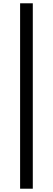

<svg xmlns="http://www.w3.org/2000/svg" viewBox="-20 -864 321 1165"><path d="M102 281H179V-844H102Z"/></svg>

Font: Noto Sans HK Medium
Style: Regular
Weight: 500
Designer: Ryoko NISHIZUKA 西塚涼子 (kana, bopomofo & ideographs); Paul D. Hunt (Latin, Greek & Cyrillic); Sandoll Communications 산돌커뮤니
Foundry: Adobe
Version: Version 2.002;hotconv 1.0.116;makeotfexe 2.5.65601